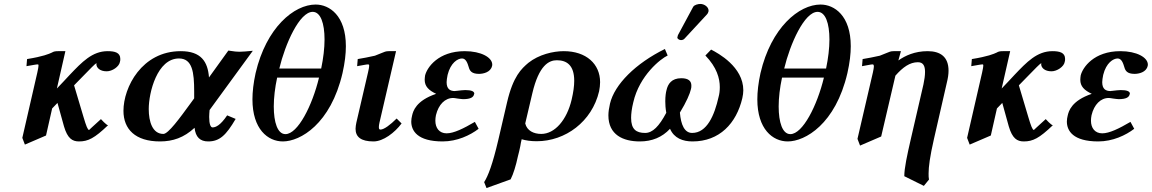

<svg xmlns="http://www.w3.org/2000/svg" viewBox="-20 -704 5831 972"><path d="M587 -390C589 -396 589 -401 589 -406C589 -438 561 -445 525 -445C447 -445 395 -390 333 -325C311 -300 291 -281 268 -256L311 -445H274C259 -445 251 -443 243 -438C228 -431 198 -418 117 -405L114 -369C150 -375 162 -378 172 -378C174 -378 175 -376 175 -372C175 -366 173 -356 169 -337L93 -6L106 28L213 -18L244 -155L271 -183L304 -64C322 -3 346 12 380 12C426 12 458 -4 527 -70C519 -70 491 -101 491 -101C453 -66 430 -46 431 -46C424 -46 416 -67 403 -111L355 -272L397 -315C438 -357 460 -380 469 -385C468 -383 468 -381 468 -379C468 -361 486 -343 520 -343C549 -343 583 -367 587 -390Z M963 -206 944 -180C889.9 -106 832 -26 807 -26C752 -26 733 -88 733 -152C733 -236 776 -408 886 -408C954 -408 963 -338 963 -241ZM895 -445C698 -445 605 -262 605 -143C605 -50 665 12 790 12C855 12 911 -7 965 -57C970 -10 993 12 1034 12C1092 12 1125 -20 1173 -102L1130 -120C1095 -68 1071 -59 1056 -59C1046 -59 1039 -76 1039 -112C1039 -122 1040 -135 1041 -147L1260 -447C1231 -444 1206 -442 1192 -442C1180 -442 1167 -443 1136 -448L1038 -312C1032 -392 998 -445 895 -445Z M1274 -334C1263 -284 1258 -239 1258 -201C1258 -50 1336 12 1412 12C1500 12 1654 -76 1714 -334C1726 -387 1731 -432 1731 -470C1731 -625 1648 -681 1578 -681C1469 -681 1328 -565 1274 -334ZM1563 -644C1603 -644 1623 -586 1623 -504C1623 -460 1617 -410 1606 -357H1394C1424 -482 1496 -644 1563 -644ZM1595 -311C1561 -170 1488 -25 1425 -25C1385 -25 1366 -85 1366 -165C1366 -209 1372 -260 1383 -311Z M1985 -445H1948C1933 -445 1925 -441 1913 -436C1903 -432 1889 -426 1878 -422C1854 -416 1809 -408 1791 -405L1788 -369C1824 -375 1834 -378 1844 -378C1847 -378 1849 -376 1849 -371C1849 -365 1847 -354 1843 -337L1784 -83C1782 -72 1780 -62 1780 -52C1780 -11 1807 12 1871 12C1920 12 1978 -32 2013 -79L1988 -104C1956 -72 1924 -48 1906 -48C1900 -48 1898 -52 1898 -61C1898 -66 1899 -74 1901 -83Z M2187 -121C2200 -175 2233 -208 2274 -208C2276 -208 2287 -207 2297 -205C2306 -204 2318 -202 2324 -202C2363 -202 2377 -212 2380 -227C2381 -228 2381 -229 2381 -230C2381 -242 2365 -248 2335 -248C2329 -248 2305 -246 2291 -244C2286 -244 2283 -243 2283 -243C2259 -243 2241 -253 2241 -288C2241 -297 2243 -310 2246 -325C2261 -386 2297 -408 2319 -408C2339 -408 2347 -384 2353 -364C2358 -346 2367 -330 2405 -330C2426 -330 2464 -338 2471 -370C2472 -373 2472 -375 2472 -377C2472 -413 2416 -445 2333 -445C2199 -445 2142 -363 2132 -322C2131 -314 2130 -307 2130 -300C2130 -267 2150 -247 2188 -229C2085 -194 2071.1 -141 2066 -118C2064 -109 2062 -100 2062 -89C2062 -42 2093 12 2221 12C2294 12 2360 -19 2403 -52L2384 -87C2326 -53 2277 -29 2241 -29C2204 -29 2184 -56 2184 -93C2184 -102 2185 -111 2187 -121Z M2565 204C2579 177 2592 134 2602 87C2606 72 2611 52 2614 36C2616 24 2618 12 2621 1C2641 7 2666 11 2697 11C2842 11 2977 -88 3013 -242C3016 -258 3018 -273 3018 -288C3018 -380 2948 -445 2834 -445C2780 -445 2708 -428 2655 -386C2620 -356 2578 -319 2547 -186L2503 3C2473.9 127.8 2451 187 2431 218L2443 248ZM2874 -200C2849.8 -97 2789 -26 2720 -26C2682 -26 2648 -42 2639 -79L2675 -232C2708.4 -373.9 2759 -399 2799 -399C2849 -399 2887 -374 2887 -295C2887 -269 2882.9 -238 2874 -200Z M3738 -207C3741 -221 3743 -234 3743 -247C3743 -366 3615 -435 3580 -453L3551 -423C3609 -363 3624 -307 3624 -263C3624 -245 3622 -228 3618 -214C3597 -120 3559 -31 3484 -31C3445 -31 3427 -73 3422 -134C3455 -188 3473 -230 3478 -253C3480 -259 3480 -265 3480 -271C3480 -293 3466 -308 3429 -308C3380 -308 3361 -279 3354 -247C3351 -236 3348 -217 3348 -191C3348 -175 3349 -156 3353 -133C3317 -65 3284 -31 3246 -31C3201 -31 3175 -49 3175 -107C3175 -127 3178 -154 3186 -186C3217 -322 3325 -407 3360 -423L3346 -456C3198 -383 3091 -277 3068 -179C3063 -157 3060 -137 3060 -120C3060 -21 3135 12 3219 12C3281 12 3332 -9 3372 -52C3393 -4 3437 12 3486 12C3622 12 3708 -79 3738 -207ZM3526 -684C3515 -684 3495 -680 3489 -669L3412 -526C3411 -524 3409 -516 3409 -514C3409 -507 3420 -501 3427 -501C3431 -501 3440 -502 3445 -508L3558 -630C3563 -635 3566 -642 3567 -647V-651C3567 -669 3545 -684 3526 -684Z M3830 -334C3819 -284 3814 -239 3814 -201C3814 -50 3892 12 3968 12C4056 12 4210 -76 4270 -334C4282 -387 4287 -432 4287 -470C4287 -625 4204 -681 4134 -681C4025 -681 3884 -565 3830 -334ZM4119 -644C4159 -644 4179 -586 4179 -504C4179 -460 4173 -410 4162 -357H3950C3980 -482 4052 -644 4119 -644ZM4151 -311C4117 -170 4044 -25 3981 -25C3941 -25 3922 -85 3922 -165C3922 -209 3928 -260 3939 -311Z M4541 -445H4504C4489 -445 4481 -441 4469 -436C4459 -432 4445 -426 4434 -422C4410 -416 4365 -408 4347 -405L4344 -369C4380 -375 4388 -378 4398 -378C4401 -378 4404 -376 4404 -367C4404 -361 4402 -352 4399 -337L4321 -1L4334 33L4441 -13L4513 -321C4551 -364 4586 -389 4627 -389C4654 -389 4663 -370 4663 -340C4663 -322 4660 -300 4655 -277L4591 0C4572 83 4558 147 4558 188L4657 237L4683 205C4681 196 4681 187 4681 174C4681 141 4687.4 90.1 4708 0L4773 -284C4779 -308 4782 -328 4782 -346C4782 -417 4740 -445 4676 -445C4611 -445 4562 -422 4528 -398Z M5370 -390C5372 -396 5372 -401 5372 -406C5372 -438 5344 -445 5308 -445C5230 -445 5178 -390 5116 -325C5094 -300 5074 -281 5051 -256L5094 -445H5057C5042 -445 5034 -443 5026 -438C5011 -431 4981 -418 4900 -405L4897 -369C4933 -375 4945 -378 4955 -378C4957 -378 4958 -376 4958 -372C4958 -366 4956 -356 4952 -337L4876 -6L4889 28L4996 -18L5027 -155L5054 -183L5087 -64C5105 -3 5129 12 5163 12C5209 12 5241 -4 5310 -70C5302 -70 5274 -101 5274 -101C5236 -66 5213 -46 5214 -46C5207 -46 5199 -67 5186 -111L5138 -272L5180 -315C5221 -357 5243 -380 5252 -385C5251 -383 5251 -381 5251 -379C5251 -361 5269 -343 5303 -343C5332 -343 5366 -367 5370 -390Z M5506 -121C5519 -175 5552 -208 5593 -208C5595 -208 5606 -207 5616 -205C5625 -204 5637 -202 5643 -202C5682 -202 5696 -212 5699 -227C5700 -228 5700 -229 5700 -230C5700 -242 5684 -248 5654 -248C5648 -248 5624 -246 5610 -244C5605 -244 5602 -243 5602 -243C5578 -243 5560 -253 5560 -288C5560 -297 5562 -310 5565 -325C5580 -386 5616 -408 5638 -408C5658 -408 5666 -384 5672 -364C5677 -346 5686 -330 5724 -330C5745 -330 5783 -338 5790 -370C5791 -373 5791 -375 5791 -377C5791 -413 5735 -445 5652 -445C5518 -445 5461 -363 5451 -322C5450 -314 5449 -307 5449 -300C5449 -267 5469 -247 5507 -229C5404 -194 5390.1 -141 5385 -118C5383 -109 5381 -100 5381 -89C5381 -42 5412 12 5540 12C5613 12 5679 -19 5722 -52L5703 -87C5645 -53 5596 -29 5560 -29C5523 -29 5503 -56 5503 -93C5503 -102 5504 -111 5506 -121Z"/></svg>

Font: Linux Libertine O
Style: Bold Italic
Weight: 700
Italic angle: -11.5°
Designer: Philipp H. Poll
Foundry: Philipp H. Poll
Version: Version 4.1.0